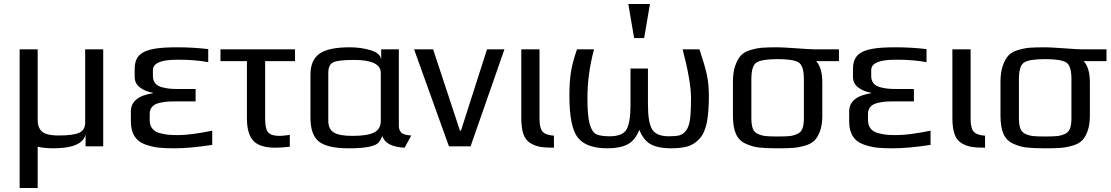

<svg xmlns="http://www.w3.org/2000/svg" viewBox="-20 -730 5541 958"><path d="M495 0H407V-59Q390 10 246 10Q202 10 168 2V208H78V-484H168V-134Q168 -116 171 -104Q174 -92 183.5 -79.5Q193 -67 215.5 -60.5Q238 -54 272 -54Q347 -54 376 -68Q405 -82 405 -119V-484H495Z M633 -124V-174Q633 -248 743 -265V-267Q706 -273 679 -293Q652 -313 652 -346V-385Q652 -433 677 -456Q702 -479 752 -487Q792 -494 864 -494Q944 -494 1019 -485V-420Q950 -432 879 -432H863Q743 -432 743 -380V-350Q743 -328 755 -314Q767 -300 789 -294.5Q811 -289 827.5 -287.5Q844 -286 868 -286H956V-224H851Q827 -224 810 -222.5Q793 -221 771.5 -215.5Q750 -210 738.5 -196.5Q727 -183 727 -162V-131Q727 -105 740 -88.5Q753 -72 778.5 -65.5Q804 -59 822 -57.5Q840 -56 870 -56Q932 -56 1039 -78V-7Q927 10 850 10Q802 10 770.5 6.5Q739 3 704 -9.5Q669 -22 651 -50.5Q633 -79 633 -124Z M1426 2Q1384 7 1354 7Q1277 7 1244.5 -27Q1212 -61 1212 -141V-425H1080V-484H1452V-425H1303V-136Q1303 -86 1318.5 -69Q1334 -52 1374 -52Q1391 -52 1426 -57Z M2032 -54 1999 7Q1904 2 1888 -51Q1877 -27 1866 -16Q1855 -5 1820.5 2.5Q1786 10 1720 10Q1615 10 1572 -23Q1529 -56 1529 -144V-357Q1529 -430 1574 -462Q1619 -494 1725 -494Q1782 -494 1830.5 -479Q1879 -464 1882 -432V-484H1970V-103Q1970 -80 1982.5 -68Q1995 -56 2032 -54ZM1880 -127V-366Q1880 -431 1747 -431Q1667 -431 1642.5 -419Q1618 -407 1618 -366V-127Q1618 -86 1645.5 -69Q1673 -52 1739 -52Q1813 -52 1846.5 -69Q1880 -86 1880 -127Z M2497 -484 2328 0H2220L2046 -484H2141L2275 -78H2280L2410 -484Z M2672 -484V-136Q2672 -91 2687 -73.5Q2702 -56 2744 -53V7Q2701 7 2675 2.5Q2649 -2 2625.5 -16.5Q2602 -31 2591.5 -61.5Q2581 -92 2581 -141V-484Z M2859 -484H2944Q2911 -362 2911 -239Q2911 -153 2922 -112.5Q2933 -72 2954 -61Q2975 -50 3022 -50Q3086 -50 3106 -84Q3126 -118 3126 -208V-388H3213V-208Q3213 -119 3234 -84.5Q3255 -50 3318 -50Q3353 -50 3371 -55Q3389 -60 3403.5 -79Q3418 -98 3423 -135.5Q3428 -173 3428 -239Q3428 -324 3386 -484H3470Q3496 -406 3506.5 -359Q3517 -312 3517 -252Q3517 -169 3506.5 -117.5Q3496 -66 3470.5 -38Q3445 -10 3412.5 0Q3380 10 3327 10Q3266 10 3229 -9Q3192 -28 3170 -82Q3148 -28 3110 -9Q3072 10 3011 10Q2905 10 2863 -43.5Q2821 -97 2821 -252Q2821 -320 2828.5 -369Q2836 -418 2859 -484ZM3194 -540H3144L3115 -710H3223Z M4083 -319V-153Q4083 -108 4072 -77Q4061 -46 4044 -29Q4027 -12 3995.5 -3Q3964 6 3935.5 8Q3907 10 3860 10Q3800 10 3766.5 6Q3733 2 3699.5 -13.5Q3666 -29 3651.5 -63Q3637 -97 3637 -153V-321Q3637 -369 3648.5 -402Q3660 -435 3676.5 -453Q3693 -471 3725 -480.5Q3757 -490 3784.5 -492Q3812 -494 3860 -494Q3885 -494 3954 -489Q4023 -484 4039 -484H4166V-425H4052Q4083 -392 4083 -319ZM3991 -140V-336Q3991 -403 3964 -419Q3937 -435 3860 -435Q3783 -435 3756 -419Q3729 -403 3729 -336V-140Q3729 -108 3736 -89Q3743 -70 3762 -61.5Q3781 -53 3801 -51Q3821 -49 3860 -49Q3899 -49 3919 -51Q3939 -53 3958 -61.5Q3977 -70 3984 -89Q3991 -108 3991 -140Z M4217 -124V-174Q4217 -248 4327 -265V-267Q4290 -273 4263 -293Q4236 -313 4236 -346V-385Q4236 -433 4261 -456Q4286 -479 4336 -487Q4376 -494 4448 -494Q4528 -494 4603 -485V-420Q4534 -432 4463 -432H4447Q4327 -432 4327 -380V-350Q4327 -328 4339 -314Q4351 -300 4373 -294.5Q4395 -289 4411.5 -287.5Q4428 -286 4452 -286H4540V-224H4435Q4411 -224 4394 -222.5Q4377 -221 4355.5 -215.5Q4334 -210 4322.5 -196.5Q4311 -183 4311 -162V-131Q4311 -105 4324 -88.5Q4337 -72 4362.5 -65.5Q4388 -59 4406 -57.5Q4424 -56 4454 -56Q4516 -56 4623 -78V-7Q4511 10 4434 10Q4386 10 4354.5 6.5Q4323 3 4288 -9.5Q4253 -22 4235 -50.5Q4217 -79 4217 -124Z M4823 -484V-136Q4823 -91 4838 -73.5Q4853 -56 4895 -53V7Q4852 7 4826 2.5Q4800 -2 4776.5 -16.5Q4753 -31 4742.5 -61.5Q4732 -92 4732 -141V-484Z M5418 -319V-153Q5418 -108 5407 -77Q5396 -46 5379 -29Q5362 -12 5330.5 -3Q5299 6 5270.5 8Q5242 10 5195 10Q5135 10 5101.5 6Q5068 2 5034.5 -13.5Q5001 -29 4986.5 -63Q4972 -97 4972 -153V-321Q4972 -369 4983.5 -402Q4995 -435 5011.5 -453Q5028 -471 5060 -480.5Q5092 -490 5119.5 -492Q5147 -494 5195 -494Q5220 -494 5289 -489Q5358 -484 5374 -484H5501V-425H5387Q5418 -392 5418 -319ZM5326 -140V-336Q5326 -403 5299 -419Q5272 -435 5195 -435Q5118 -435 5091 -419Q5064 -403 5064 -336V-140Q5064 -108 5071 -89Q5078 -70 5097 -61.5Q5116 -53 5136 -51Q5156 -49 5195 -49Q5234 -49 5254 -51Q5274 -53 5293 -61.5Q5312 -70 5319 -89Q5326 -108 5326 -140Z"/></svg>

Font: Play
Style: Regular
Weight: 400
Designer: Jonas Hecksher
Foundry: Jonas Hecksher, Playtypeª, e-types AS
Version: Version 1.002